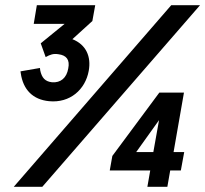

<svg xmlns="http://www.w3.org/2000/svg" viewBox="-20 -720 791 740"><path d="M169 -330C250 -322 309 -375 322 -447C332 -502 312 -548 259 -569L336 -639L347 -700H122L110 -628H229L137 -553L156 -500C174 -510 186 -514 205 -511C236 -507 250 -490 243 -456C237 -420 214 -400 180 -403C154 -406 141 -420 135 -449L134 -458L59 -445L60 -438C69 -374 107 -336 169 -330ZM548 0H625L636 -63H677L690 -134H649L689 -363H594L413 -119L403 -63H559ZM33 0H143L751 -700H640ZM505 -134 593 -257 571 -134Z"/></svg>

Font: Fixel Text 20240404 Medium
Style: Italic
Weight: 500
Width: 4
Italic angle: -10°
Designer: AlfaBravo + MacPaw
Foundry: Kyrylo Tkachov, Marchela Mozhyna, Serhii Makarenko, Maria Weinstein, Zakhar Kryvoshyya
Version: Version 1.211;Glyphs 3.2 (3225)